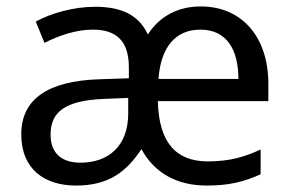

<svg xmlns="http://www.w3.org/2000/svg" viewBox="-20 -566 904 596"><path d="M603 -546C531 -546 474 -514 439 -459C411 -519 358 -545 275 -545C209 -545 138 -525 91 -499L118 -433C162 -455 215 -474 268 -474C336 -474 380 -444 380 -357V-323L290 -320C125 -315 46 -256 46 -149C46 -40 119 10 216 10C319 10 373 -34 419 -103C460 -28 530 10 622 10C689 10 736 -1 789 -25V-102C738 -78 691 -65 625 -65C526 -65 473 -124 470 -252H813V-306C813 -449 733 -546 603 -546ZM602 -474C683 -474 720 -413 720 -321H472C479 -420 525 -474 602 -474ZM303 -259 378 -262V-214C378 -110 314 -61 230 -61C174 -61 137 -88 137 -148C137 -216 178 -254 303 -259Z"/></svg>

Font: Noto Sans Hebrew Droid Medium
Style: Regular
Weight: 500
Designer: Monotype Design Team
Foundry: Monotype Imaging Inc.
Version: Version 1.100